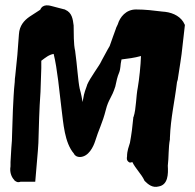

<svg xmlns="http://www.w3.org/2000/svg" viewBox="-20 -700 742 730"><path d="M19 -59C18 -41 25 -25 34 -16V-15C41 -9 47 -5 58 -9H114L124 -127C125 -136 125 -147 126 -157V-158C128 -225 129 -280 134 -351L137 -441V-469C153 -481 166 -492 184 -495C198 -439 206 -351 214 -285C221 -232 225 -158 261 -116C265 -107 274 -103 284 -103C317 -104 335 -142 342 -164C354 -204 370 -233 382 -281C393 -325 404 -325 419 -373V-374C423 -392 426 -408 433 -424C436 -431 437 -440 438 -447V-448C438 -452 440 -465 442 -474C466 -477 491 -480 516 -487C515 -452 509 -396 504 -368C497 -334 498 -286 488 -256L487 -255V-254C484 -221 480 -189 474 -157C470 -143 463 -127 463 -105C463 -103 458 -89 473 -82H475C479 -82 480 -83 483 -84C496 -58 517 -39 529 -14V-13C544 2 560 15 583 9C619 3 620 -38 618 -70C622 -101 620 -140 626 -170V-176C629 -253 644 -313 653 -388L656 -398V-399C662 -441 670 -483 674 -526L683 -605L682 -607C670 -635 641 -651 608 -655L597 -656C565 -660 532 -664 497 -664C459 -664 436 -635 428 -608L421 -593V-592C414 -572 405 -549 397 -525C386 -507 376 -486 365 -467V-466L364 -465C361 -455 322 -404 311 -377V-376C306 -361 300 -349 296 -323C295 -319 295 -317 294 -312C292 -324 289 -342 283 -363C277 -390 273 -455 266 -504V-505C259 -535 261 -572 260 -602V-603C257 -627 254 -652 228 -663L227 -664H226C209 -668 196 -672 180 -676C169 -679 143 -687 133 -663L93 -637C71 -622 54 -602 52 -570L46 -491L38 -412C37 -404 36 -398 36 -388C32 -353 31 -316 29 -281L26 -191C26 -175 25 -157 23 -136L20 -84V-74C20 -68 20 -65 19 -60Z"/></svg>

Font: Vapor
Style: Bd
Weight: 700
Foundry: Cannot Into Space Fonts
Version: Version 0.179